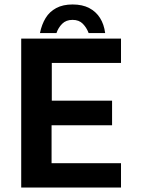

<svg xmlns="http://www.w3.org/2000/svg" viewBox="-20 -840 630 860"><path d="M75 0V-667H522V-558H212V-389H482V-279H211V-109H522V0ZM305 -820Q349 -820 379.5 -804Q410 -788 428 -759.5Q446 -731 451 -692H377Q368 -716 351 -733.5Q334 -751 305 -751Q276 -751 258.5 -733.5Q241 -716 233 -692H159Q167 -731 184.5 -759.5Q202 -788 232 -804Q262 -820 305 -820Z"/></svg>

Font: Maven Pro SemiBold
Style: Regular
Weight: 600
Designer: Joe Prince
Foundry: Joe Prince
Version: Version 2.103